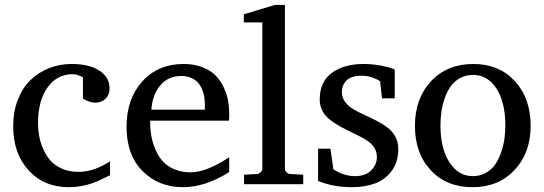

<svg xmlns="http://www.w3.org/2000/svg" viewBox="-20 -757 2235 789"><path d="M136.2 -251Q136.2 -225.6 140.6 -200Q145 -174.3 156.7 -146.7Q168.5 -119.1 186.3 -98.4Q204.1 -77.6 233.9 -64.2Q263.7 -50.8 301.8 -50.8Q366.7 -50.8 432.1 -94.2V-37.1L396.5 -19.5Q330.6 12.2 263.2 12.2Q160.6 12.2 97.4 -57.1Q34.2 -126.5 34.2 -237.8Q34.2 -297.4 53 -346.4Q71.8 -395.5 104.7 -427.5Q137.7 -459.5 181.4 -476.8Q225.1 -494.1 274.9 -494.1Q346.7 -494.1 388.4 -466.8Q430.2 -439.5 430.2 -394Q430.2 -366.7 413.1 -350.8Q396 -335 371.1 -335Q348.1 -335 320.8 -352.1V-439Q297.9 -452.1 278.8 -452.1Q214.4 -452.1 175.3 -397.5Q136.2 -342.8 136.2 -251Z M596.7 -261.2Q596.7 -231 601.1 -202.9Q605.5 -174.8 617.2 -146Q628.9 -117.2 647 -96.2Q665 -75.2 695.1 -62Q725.1 -48.8 763.7 -48.8Q827.6 -48.8 921.9 -110.8V-49.8Q823.2 12.2 731.9 12.2Q631.8 12.2 565.9 -54Q500 -120.1 500 -235.8Q500 -350.6 564.7 -422.4Q629.4 -494.1 734.9 -494.1Q777.8 -494.1 811.5 -481Q845.2 -467.8 865.5 -447.3Q885.7 -426.8 898.9 -398.9Q912.1 -371.1 917 -344.2Q921.9 -317.4 921.9 -289.1V-275.9Q921.9 -270 920.9 -261.2ZM821.8 -328.1Q821.8 -344.2 819.3 -359.6Q816.9 -375 810.1 -390.9Q803.2 -406.7 792.5 -418.5Q781.7 -430.2 764.4 -437.5Q747.1 -444.8 724.6 -444.8Q670.9 -444.8 638.4 -405.8Q606 -366.7 602.1 -306.2H821.8Z M1036.1 -42Q1043.5 -42 1050.8 -49.1Q1058.1 -56.2 1058.1 -63V-665H981.9V-698.2L1109.9 -736.8H1150.9V-63Q1150.9 -55.2 1158 -48.6Q1165 -42 1171.9 -42L1226.1 -39.1V0H982.9V-39.1Z M1474.1 -494.1Q1510.3 -494.1 1546.9 -487.1Q1583.5 -480 1602.1 -471.2V-353H1549.8L1542 -422.9Q1531.7 -430.7 1511.7 -438.2Q1491.7 -445.8 1465.8 -445.8Q1441.4 -445.8 1424.3 -439.2Q1407.2 -432.6 1399.2 -421.6Q1391.1 -410.6 1387.9 -400.4Q1384.8 -390.1 1384.8 -378.9Q1384.8 -356.9 1397.5 -339.1Q1410.2 -321.3 1430.7 -309.1Q1451.2 -296.9 1476.1 -285.6Q1501 -274.4 1525.6 -261.7Q1550.3 -249 1570.8 -234.1Q1591.3 -219.2 1604 -196.5Q1616.7 -173.8 1616.7 -145Q1616.7 -91.8 1590.1 -55.4Q1563.5 -19 1521.5 -3.4Q1479.5 12.2 1425.8 12.2Q1350.1 12.2 1287.1 -13.2V-146H1337.9L1350.1 -61Q1393.6 -33.2 1439 -33.2Q1482.4 -33.2 1505.6 -57.1Q1528.8 -81.1 1528.8 -110.8Q1528.8 -138.2 1512.7 -158Q1496.6 -177.7 1458 -196.8L1406.7 -222.2Q1342.8 -253.4 1318.4 -281.7Q1293.9 -310.1 1293.9 -349.1Q1293.9 -421.4 1344 -457.8Q1394 -494.1 1474.1 -494.1Z M1790 -241.2Q1790 -147.5 1826.7 -90.3Q1863.3 -33.2 1922.9 -33.2Q1953.6 -33.2 1977.8 -47.4Q2002 -61.5 2016.4 -83.3Q2030.8 -105 2040.3 -133.8Q2049.8 -162.6 2053.2 -189Q2056.6 -215.3 2056.6 -241.2Q2056.6 -336.4 2020.3 -392.8Q1983.9 -449.2 1923.8 -449.2Q1893.6 -449.2 1869.9 -435.8Q1846.2 -422.4 1831.5 -401.4Q1816.9 -380.4 1807.1 -352.3Q1797.4 -324.2 1793.7 -296.9Q1790 -269.5 1790 -241.2ZM1685.1 -240.2Q1685.1 -352.1 1751.2 -423.1Q1817.4 -494.1 1924.8 -494.1Q2030.8 -494.1 2095.7 -423.6Q2160.6 -353 2160.6 -240.2Q2160.6 -128.9 2094.5 -58.3Q2028.3 12.2 1921.9 12.2Q1815.4 12.2 1750.2 -57.4Q1685.1 -127 1685.1 -240.2Z"/></svg>

Font: TAML ThiruValluvar
Style: Regular
Weight: 400
Version: Version 0.271; dev 7ad24fM